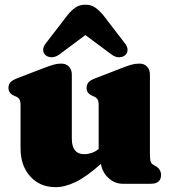

<svg xmlns="http://www.w3.org/2000/svg" viewBox="-20 -760 715 794"><path d="M65 -146V-322.5Q65 -342 60.2 -349.2Q55.5 -356.5 46.5 -360.5L37.5 -364.5Q15 -374.5 15 -396.5Q15 -410.5 23 -419.5Q31 -428.5 50.5 -436L159 -478Q185.5 -488 201.2 -492.5Q217 -497 232.5 -497Q254 -497 265.5 -484.2Q277 -471.5 277 -452V-186.5Q277 -122.5 328.5 -122.5Q343.5 -122.5 358.8 -127.5Q374 -132.5 388 -144V-322.5Q388 -342 383.2 -349.2Q378.5 -356.5 369.5 -360.5L360.5 -364.5Q338 -374.5 338 -396.5Q338 -410.5 346 -419.5Q354 -428.5 373.5 -436L482 -478Q507.5 -488 523.5 -492.5Q539.5 -497 556.5 -497Q577 -497 588.5 -484.2Q600 -471.5 600 -452V-123.5Q600 -100.5 603.2 -91.8Q606.5 -83 614 -78.5L623 -73.5Q646 -60 646 -36.5Q646 0 603.5 0H487.5Q454.5 0 428.5 -24Q402.5 -48 397.5 -82.5Q338.5 -29.5 293.5 -7.8Q248.5 14 210 14Q145 14 105 -30.5Q65 -75 65 -146ZM498.5 -532.5Q488.5 -523.5 472.5 -523.2Q456.5 -523 440 -535.5L333 -615L226.5 -535.5Q209.5 -523 193.5 -523.2Q177.5 -523.5 167.5 -532.5Q159 -540 158.5 -553.5Q158 -567 171.5 -583.5L258.5 -696.5Q275.5 -717.5 292.2 -729Q309 -740.5 333 -740.5Q357 -740.5 373.5 -729Q390 -717.5 407.5 -696.5L494.5 -583.5Q508 -567 507.5 -553.5Q507 -540 498.5 -532.5Z"/></svg>

Font: Fraunces 9pt S050 Black
Style: Regular
Weight: 900
Version: Version 1.000; ttfautohint (v1.8.3)